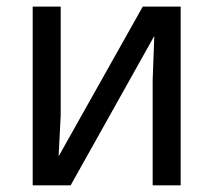

<svg xmlns="http://www.w3.org/2000/svg" viewBox="-20 -556 640 576"><path d="M162.1 -536.1V-210L155.8 -86.9L408.2 -536.1H522V0H438V-315.9L442.9 -448.2L191.9 0H78.1V-536.1Z"/></svg>

Font: Droid Sans Mono
Style: Regular
Weight: 400
Monospace: yes
Foundry: Ascender Corporation
Version: Version 1.00 build 112